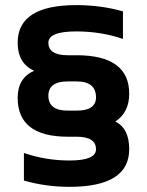

<svg xmlns="http://www.w3.org/2000/svg" viewBox="-20 -723 572 748"><path d="M73.2 -19.5V-127Q158.7 -97.7 251 -97.7Q354 -97.7 354 -141.6Q354 -190.4 278.3 -190.4H244.1Q48.8 -190.4 48.8 -341.8Q48.8 -418.9 112.8 -447.3Q48.8 -476.6 48.8 -556.6Q48.8 -703.1 276.9 -703.1Q373.5 -703.1 459 -678.7V-571.3Q373.5 -600.6 276.9 -600.6Q168.5 -600.6 168.5 -556.6Q168.5 -507.8 244.1 -507.8H278.3Q483.4 -507.8 483.4 -357.9Q483.4 -284.7 429.2 -249.5Q483.4 -223.1 483.4 -141.6Q483.4 4.9 251 4.9Q158.7 4.9 73.2 -19.5ZM244.1 -292H278.3Q354 -292 354 -343.8Q354 -405.8 278.3 -405.8H244.1Q168.5 -405.8 168.5 -350.1Q168.5 -292 244.1 -292Z"/></svg>

Font: SansationBold
Style: Bold
Weight: 700
Designer: Bernd Montag
Version: Version 1.301